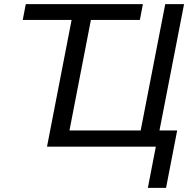

<svg xmlns="http://www.w3.org/2000/svg" viewBox="-20 -708 937 927"><path d="M104.5 -688H669.9L655.3 -611.8H418.9L315.4 -78.1H659.2L777.8 -688H868.7L750 -78.1H835.4L781.7 199.2H693.8L732.4 0H207L325.7 -611.8H89.8Z"/></svg>

Font: Liberation Sans
Style: Italic
Weight: 400
Italic angle: -12°
Designer: Steve Matteson
Foundry: Ascender Corporation
Version: Version 2.1.5